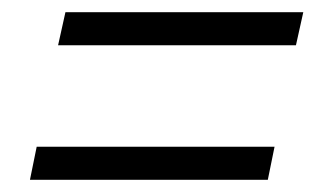

<svg xmlns="http://www.w3.org/2000/svg" viewBox="-20 -447 540 314"><path d="M75 -373 87 -427H476L464 -373ZM29 -153 40 -207H429L418 -153Z"/></svg>

Font: Radio Canada Condensed Light
Style: Italic
Weight: 300
Width: 3
Italic angle: -12°
Designer: Charles Daoud, Etienne Aubert Bonn, Alexandre Saumier Demers, Jacques Le Bailly
Foundry: Radio-Canada
Version: Version 2.104; ttfautohint (v1.8.4.7-5d5b);gftools[0.9.28.de